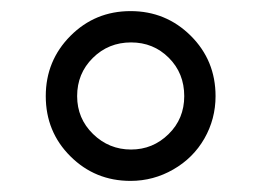

<svg xmlns="http://www.w3.org/2000/svg" viewBox="-20 -744 468 344"><path d="M62 -571.8Q62 -635.3 106.2 -679.7Q150.4 -724.1 213.9 -724.1Q277.3 -724.1 321.8 -679.9Q366.2 -635.7 366.2 -571.8Q366.2 -530.8 346.2 -495.8Q326.2 -460.9 290.5 -440.4Q254.9 -419.9 213.9 -419.9Q150.4 -419.9 106.2 -463.9Q62 -507.8 62 -571.8ZM118.2 -571.8Q118.2 -531.7 146.7 -503.9Q175.3 -476.1 214.8 -476.1Q253.9 -476.1 282 -503.7Q310.1 -531.2 310.1 -571.8Q310.1 -612.8 282.5 -640.4Q254.9 -668 214.8 -668Q174.3 -668 146.2 -640.1Q118.2 -612.3 118.2 -571.8Z"/></svg>

Font: f08745844
Style: Regular
Weight: 400
Foundry: Ascender Corporation
Version: Version 1.10